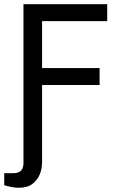

<svg xmlns="http://www.w3.org/2000/svg" viewBox="-41 -706 562 908"><path d="M48 182Q30 182 11 178Q-8 174 -21 170V113H23Q70 113 70 65V-686H466V-606H158V-384H430V-304H158V61Q158 91 147 118.5Q136 146 112 164Q88 182 48 182Z"/></svg>

Font: Archivo Narrow
Style: Regular
Weight: 400
Designer: Hector Gatti
Foundry: Omnibus-Type
Version: Version 3.002